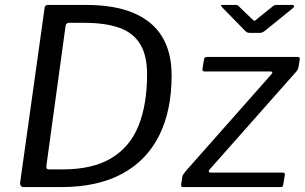

<svg xmlns="http://www.w3.org/2000/svg" viewBox="-20 -762 1243 782"><path d="M76 0Q69 0 65 -5Q61 -10 62 -18L162 -732Q164 -738 167 -740Q170 -742 177 -742H328Q448 -742 525.5 -708.5Q603 -675 641 -611.5Q679 -548 679 -455Q679 -311 628 -209.5Q577 -108 477 -54Q377 0 228 0H76ZM234 -72Q357 -72 433 -117.5Q509 -163 544 -249.5Q579 -336 579 -459Q579 -537 550.5 -583Q522 -629 465.5 -649Q409 -669 323 -669H261Q249 -669 247 -656L169 -87Q168 -79 170.5 -75.5Q173 -72 180 -72ZM728 0Q721 0 719 -2.5Q717 -5 718 -12L722 -39Q723 -47 727 -52.5Q731 -58 739 -68L1085 -459Q1090 -464 1089 -467.5Q1088 -471 1080 -471H813Q807 -471 805.5 -474Q804 -477 805 -484L811 -521Q812 -526 815.5 -528Q819 -530 823 -530H1194Q1201 -530 1201 -521L1196 -490Q1195 -483 1191.5 -477Q1188 -471 1181 -464L834 -72Q829 -67 830.5 -63Q832 -59 837 -59H1131Q1142 -59 1140 -50L1134 -12Q1133 -6 1131 -3Q1129 0 1122 0H728ZM1092 -737Q1097 -741 1101 -741.5Q1105 -742 1110 -742H1169Q1176 -742 1177.5 -738Q1179 -734 1172 -728L1057 -635Q1053 -632 1048.5 -630Q1044 -628 1037 -628H998Q989 -628 984 -631.5Q979 -635 975 -640L885 -732Q881 -737 880 -739.5Q879 -742 885 -742H939Q946 -742 949 -740Q952 -738 956 -733L1007 -684Q1016 -675 1018.5 -677.5Q1021 -680 1031 -688Z"/></svg>

Font: Libre Franklin
Style: Italic
Weight: 400
Italic angle: -8°
Designer: Pablo Impallari, Rodrigo Fuenzalida, Nhung Nguyen
Foundry: Impallari Type
Version: Version 3.000